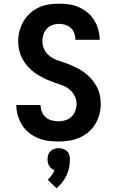

<svg xmlns="http://www.w3.org/2000/svg" viewBox="-20 -763 640 1046"><path d="M298 8Q270 8 241.5 4Q213 0 186.5 -11Q160 -22 137.5 -40Q115 -58 100 -82.5Q85 -107 77 -134.5Q69 -162 69 -191Q69 -191 69 -191Q69 -191 69 -191H201Q201 -191 201 -191Q201 -191 201 -191Q201 -172 208 -154.5Q215 -137 229 -124.5Q243 -112 261.5 -107Q280 -102 298 -102Q318 -102 337 -108Q356 -114 370 -127.5Q384 -141 390.5 -159.5Q397 -178 397 -198Q397 -223 384 -245.5Q371 -268 350.5 -282Q330 -296 305.5 -303.5Q281 -311 258 -320Q235 -329 212.5 -340.5Q190 -352 169.5 -366.5Q149 -381 132 -400Q115 -419 103 -441Q91 -463 85 -487.5Q79 -512 79 -537Q79 -566 86 -593.5Q93 -621 107.5 -646Q122 -671 143.5 -690.5Q165 -710 190.5 -722Q216 -734 244.5 -738.5Q273 -743 302 -743Q329 -743 357 -739Q385 -735 410.5 -723.5Q436 -712 457.5 -694Q479 -676 493.5 -652.5Q508 -629 515.5 -601.5Q523 -574 523 -546Q523 -546 523 -546Q523 -546 523 -546H391Q391 -546 391 -546Q391 -546 391 -546Q391 -546 391 -546Q391 -546 391 -546Q391 -564 385 -581Q379 -598 366.5 -610Q354 -622 336.5 -627.5Q319 -633 302 -633Q283 -633 265 -626.5Q247 -620 234.5 -606Q222 -592 216.5 -574Q211 -556 211 -538Q211 -512 223.5 -489.5Q236 -467 257 -453Q278 -439 302 -431.5Q326 -424 349.5 -415Q373 -406 395.5 -395Q418 -384 438.5 -369Q459 -354 476 -335Q493 -316 505 -294.5Q517 -273 523 -248Q529 -223 529 -198Q529 -169 521.5 -140.5Q514 -112 499 -87Q484 -62 461.5 -43Q439 -24 412 -12.5Q385 -1 356 3.5Q327 8 298 8ZM288 263 240 216Q252 205 261.5 192Q271 179 277 164Q268 161 260.5 155Q253 149 248 141Q243 133 241 124Q239 115 239 105Q239 93 242.5 81Q246 69 255 60.5Q264 52 276 48Q288 44 300 44Q312 44 324 48Q336 52 345 60.5Q354 69 357.5 81Q361 93 361 105Q361 128 356.5 150Q352 172 342.5 192.5Q333 213 319 230.5Q305 248 288 263Z"/></svg>

Font: Iosevka Curly XBdEx
Style: Regular
Weight: 800
Width: 7
Monospace: yes
Designer: Belleve Invis
Foundry: Belleve Invis
Version: Version 11.1.0; ttfautohint (v1.8.3)